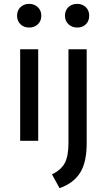

<svg xmlns="http://www.w3.org/2000/svg" viewBox="-20 -726 548 990"><path d="M130 -706Q103 -706 85.5 -689Q68 -672 68 -645Q68 -618 85.5 -601Q103 -584 130 -584Q158 -584 175.5 -601Q193 -618 193 -645Q193 -672 175 -689Q157 -706 130 -706ZM177 0H84V-472H177ZM427 -472V12Q427 111 393 165Q359 219 287 244L248 173Q294 151 313.5 115.5Q333 80 333 12V-472ZM378 -706Q350 -706 332.5 -689Q315 -672 315 -645Q315 -618 333 -601Q351 -584 378 -584Q406 -584 423 -601Q440 -618 440 -645Q440 -672 422.5 -689Q405 -706 378 -706Z"/></svg>

Font: Madhuban
Style: Regular
Weight: 400
Designer: jaikishan Patel
Foundry: MagicType
Version: Version 1.000